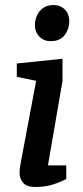

<svg xmlns="http://www.w3.org/2000/svg" viewBox="-20 -739 330 765"><path d="M120 6Q86 6 72 -11Q58 -28 58 -50Q58 -61 60 -75Q62 -89 64 -98L124 -417L47 -433V-486L229 -505V-416L171 -80H244V-26Q241 -24 225 -16.5Q209 -9 182.5 -1.5Q156 6 120 6ZM182 -575Q154 -575 136.5 -593.5Q119 -612 119 -639Q119 -658 127 -676.5Q135 -695 151.5 -707Q168 -719 193 -719Q220 -719 238 -701.5Q256 -684 256 -653Q256 -624 238 -599.5Q220 -575 182 -575Z"/></svg>

Font: Faustina SemiBold
Style: Italic
Weight: 600
Italic angle: -8°
Designer: Alfonso Garcia
Foundry: http://www.omnibus-type.com
Version: Version 1.200